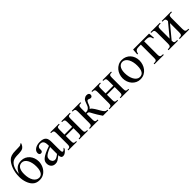

<svg xmlns="http://www.w3.org/2000/svg" viewBox="312 -2016 3369 3369"><g transform="rotate(-45 1996.0 -332.0)"><path d="M382.8 -196.3Q382.8 -246.1 373 -288.3Q363.3 -330.6 345.7 -361.6Q328.1 -392.6 303.2 -409.9Q278.3 -427.2 248 -427.2Q225.6 -427.2 205.1 -418.7Q184.6 -410.2 168.9 -390.4Q153.3 -370.6 144 -337.6Q134.8 -304.7 134.8 -256.3Q134.8 -201.2 145.5 -157.5Q156.2 -113.8 175.3 -83.5Q194.3 -53.2 221.2 -37.1Q248 -21 280.3 -21Q299.3 -21 317.6 -29.8Q335.9 -38.6 350.6 -58.8Q365.2 -79.1 374 -112.8Q382.8 -146.5 382.8 -196.3ZM481.9 -677.7Q478 -664.6 472.2 -650.9Q466.3 -637.2 457.3 -624.5Q448.2 -611.8 435.1 -601.1Q421.9 -590.3 403.3 -584Q394.5 -581.1 379.9 -578.9Q365.2 -576.7 350.3 -575.2Q335.4 -573.7 322.3 -573.2Q309.1 -572.8 303.2 -572.8Q292.5 -572.8 279.8 -572.3Q267.1 -571.8 253.9 -570.6Q240.7 -569.3 228 -567.1Q215.3 -564.9 204.1 -562Q170.4 -552.2 146.2 -527.6Q122.1 -502.9 106.4 -469.5Q90.8 -436 83 -397.2Q75.2 -358.4 73.2 -320.3Q103 -391.6 149.4 -425.8Q195.8 -460 264.6 -460Q313 -460 351.8 -441.2Q390.6 -422.4 418.2 -390.4Q445.8 -358.4 460.7 -316.7Q475.6 -274.9 475.6 -229Q475.6 -200.2 469 -170.9Q462.4 -141.6 449.7 -114.5Q437 -87.4 418.2 -64Q399.4 -40.5 375.5 -22.9Q351.6 -5.4 322.5 4.6Q293.5 14.6 259.8 14.6Q211.9 14.6 178 1Q144 -12.7 118.7 -40.5Q102.5 -57.6 87.9 -82.8Q73.2 -107.9 62.3 -138.7Q51.3 -169.4 44.9 -205.3Q38.6 -241.2 38.6 -280.3Q38.6 -335.4 47.1 -383.1Q55.7 -430.7 70.3 -470.2Q85 -509.8 104 -541Q123 -572.3 144 -594.7Q157.7 -609.4 174.8 -620.4Q191.9 -631.3 213.6 -638.7Q235.4 -646 262 -649.4Q288.6 -652.8 322.3 -652.8Q324.2 -652.8 332.3 -653.1Q340.3 -653.3 351.8 -653.6Q363.3 -653.8 376.5 -654.3Q389.6 -654.8 401.6 -655.3Q413.6 -655.8 422.9 -656.5Q432.1 -657.2 436 -658.2Q445.8 -661.1 453.4 -667.2Q460.9 -673.3 463.9 -677.7Z M793.5 -267.6Q736.8 -245.6 703.9 -227.3Q670.9 -209 653.8 -192.4Q636.7 -175.8 632.1 -160.4Q627.4 -145 627.4 -128.9Q627.4 -111.3 632.8 -96.7Q638.2 -82 647.2 -71Q656.2 -60.1 668.7 -53.7Q681.2 -47.4 695.3 -46.9Q714.4 -45.9 738.5 -58.6Q762.7 -71.3 793.5 -96.2ZM952.6 -64.5Q897.5 8.3 845.7 8.3Q835 8.3 825.4 4.9Q815.9 1.5 808.8 -6.8Q801.8 -15.1 797.6 -29.1Q793.5 -43 793.5 -64.5Q764.2 -41.5 744.9 -27.1Q725.6 -12.7 710.7 -4.9Q695.8 2.9 682.4 5.6Q668.9 8.3 651.4 8.3Q627.4 8.3 607.9 0.2Q588.4 -7.8 574.2 -22.7Q560.1 -37.6 552.2 -58.8Q544.4 -80.1 544.4 -106Q544.4 -130.9 553.5 -153.3Q562.5 -175.8 589.4 -198.5Q616.2 -221.2 665 -245.1Q713.9 -269 793.5 -296.4V-314.9Q793.5 -347.2 788.3 -369.1Q783.2 -391.1 772.9 -405Q762.7 -418.9 746.8 -425Q731 -431.2 710 -431.2Q679.2 -431.2 661.6 -415.3Q644 -399.4 642.6 -376.5L643.6 -347.2Q644.5 -326.2 633.1 -313.7Q621.6 -301.3 603 -301.3Q583.5 -301.3 572.8 -313.7Q562 -326.2 562 -348.1Q562 -374.5 575.4 -395.3Q588.9 -416 611.6 -430.4Q634.3 -444.8 663.8 -452.4Q693.4 -460 725.6 -460Q773.9 -460 803.5 -449.2Q833 -438.5 849.1 -418.7Q865.2 -398.9 870.4 -370.8Q875.5 -342.8 875.5 -307.6V-155.3Q875.5 -124 876.5 -104Q877.4 -84 877.9 -77.1Q880.4 -64 885.3 -58.6Q890.1 -53.2 899.4 -53.2Q903.8 -53.2 907.5 -54.2Q911.1 -55.2 916.7 -59.3Q922.4 -63.5 930.7 -71.3Q939 -79.1 952.6 -92.8Z M1251.5 0V-17.6Q1271.5 -17.6 1284.2 -20.3Q1296.9 -22.9 1304.2 -30.3Q1311.5 -37.6 1314.2 -50.5Q1316.9 -63.5 1316.9 -83.5V-210.9H1125.5V-83.5Q1125.5 -61 1128.2 -48.1Q1130.9 -35.2 1138.2 -28.3Q1145.5 -21.5 1158.2 -19.5Q1170.9 -17.6 1190.9 -17.6V0H978V-17.6Q998 -17.6 1010.7 -20.5Q1023.4 -23.4 1030.8 -31Q1038.1 -38.6 1041 -51.3Q1043.9 -64 1043.9 -83.5V-362.8Q1043.9 -382.8 1041 -395.8Q1038.1 -408.7 1030.8 -416Q1023.4 -423.3 1010.7 -426.3Q998 -429.2 978 -429.2V-447.3H1190.9V-429.2Q1170.9 -429.2 1158.2 -427.2Q1145.5 -425.3 1138.2 -418.5Q1130.9 -411.6 1128.2 -398.4Q1125.5 -385.3 1125.5 -362.8V-244.1H1316.9V-362.8Q1316.9 -383.3 1314.2 -396.2Q1311.5 -409.2 1304.2 -416.5Q1296.9 -423.8 1284.2 -426.5Q1271.5 -429.2 1251.5 -429.2V-447.3H1463.9V-429.2Q1443.8 -429.2 1431.2 -427Q1418.5 -424.8 1411.1 -417.7Q1403.8 -410.6 1401.1 -397.5Q1398.4 -384.3 1398.4 -362.8V-83.5Q1398.4 -62 1401.1 -48.8Q1403.8 -35.6 1411.1 -28.8Q1418.5 -22 1431.2 -19.8Q1443.8 -17.6 1463.9 -17.6V0Z M1837.4 0Q1803.2 -49.8 1781.2 -86.2Q1759.3 -122.6 1745.6 -147.7Q1731.9 -172.9 1723.9 -188.2Q1715.8 -203.6 1709.5 -211.9Q1703.1 -220.2 1696 -223.1Q1689 -226.1 1676.8 -226.1Q1674.3 -226.1 1671.1 -225.8Q1668 -225.6 1665.5 -225.6Q1662.6 -225.1 1659.2 -225.1V-84.5Q1659.2 -62 1662.1 -49.1Q1665 -36.1 1672.4 -29.3Q1679.7 -22.5 1692.4 -20.5Q1705.1 -18.6 1725.1 -18.6V0H1512.2V-18.6Q1532.2 -18.6 1544.9 -21.5Q1557.6 -24.4 1564.9 -31.7Q1572.3 -39.1 1575 -51.8Q1577.6 -64.5 1577.6 -84.5V-362.8Q1577.6 -382.8 1575 -395.8Q1572.3 -408.7 1564.9 -416Q1557.6 -423.3 1544.9 -426.3Q1532.2 -429.2 1512.2 -429.2V-447.3H1725.1V-429.2Q1705.1 -429.2 1692.4 -427.2Q1679.7 -425.3 1672.4 -418.5Q1665 -411.6 1662.1 -398.4Q1659.2 -385.3 1659.2 -362.8V-254.4Q1662.1 -253.9 1665 -253.9Q1667.5 -253.4 1669.9 -253.4H1674.8Q1693.8 -253.4 1710 -259.5Q1726.1 -265.6 1741.7 -280.3Q1756.8 -293.9 1765.9 -315.2Q1774.9 -336.4 1782.7 -358.6Q1790.5 -380.9 1799.6 -401.4Q1808.6 -421.9 1823.2 -434.1Q1837.9 -446.3 1853.8 -453.1Q1869.6 -460 1890.6 -460Q1916 -460 1931.6 -448Q1947.3 -436 1947.3 -414.1Q1947.3 -405.8 1944.6 -397.9Q1941.9 -390.1 1936.8 -383.8Q1931.6 -377.4 1924.3 -373.8Q1917 -370.1 1907.2 -370.1Q1897.9 -370.1 1891.1 -372.6Q1884.3 -375 1877.9 -377.9Q1871.6 -380.9 1864.7 -383.3Q1857.9 -385.7 1849.1 -385.7Q1836.9 -385.7 1828.4 -374.8Q1819.8 -363.8 1812.7 -347.4Q1805.7 -331.1 1798.8 -312.3Q1792 -293.5 1782.7 -278.3Q1780.8 -274.4 1776.4 -269.8Q1772 -265.1 1767.6 -260.3Q1762.2 -254.9 1755.9 -249Q1761.2 -247.1 1767.1 -243.7Q1772.5 -240.7 1778.6 -236.1Q1784.7 -231.4 1790.5 -224.1Q1806.2 -205.6 1819.8 -184.1Q1833.5 -162.6 1845.7 -141.6Q1857.9 -120.6 1868.7 -101.3Q1879.4 -82 1889.6 -67.4Q1901.4 -50.3 1909.7 -41.3Q1918 -32.2 1926.3 -27.6Q1934.6 -22.9 1944.3 -21.5Q1954.1 -20 1968.8 -18.6V0Z M2273.4 0V-17.6Q2293.5 -17.6 2306.2 -20.3Q2318.8 -22.9 2326.2 -30.3Q2333.5 -37.6 2336.2 -50.5Q2338.9 -63.5 2338.9 -83.5V-210.9H2147.5V-83.5Q2147.5 -61 2150.1 -48.1Q2152.8 -35.2 2160.2 -28.3Q2167.5 -21.5 2180.2 -19.5Q2192.9 -17.6 2212.9 -17.6V0H2000V-17.6Q2020 -17.6 2032.7 -20.5Q2045.4 -23.4 2052.7 -31Q2060.1 -38.6 2063 -51.3Q2065.9 -64 2065.9 -83.5V-362.8Q2065.9 -382.8 2063 -395.8Q2060.1 -408.7 2052.7 -416Q2045.4 -423.3 2032.7 -426.3Q2020 -429.2 2000 -429.2V-447.3H2212.9V-429.2Q2192.9 -429.2 2180.2 -427.2Q2167.5 -425.3 2160.2 -418.5Q2152.8 -411.6 2150.1 -398.4Q2147.5 -385.3 2147.5 -362.8V-244.1H2338.9V-362.8Q2338.9 -383.3 2336.2 -396.2Q2333.5 -409.2 2326.2 -416.5Q2318.8 -423.8 2306.2 -426.5Q2293.5 -429.2 2273.4 -429.2V-447.3H2485.8V-429.2Q2465.8 -429.2 2453.1 -427Q2440.4 -424.8 2433.1 -417.7Q2425.8 -410.6 2423.1 -397.5Q2420.4 -384.3 2420.4 -362.8V-83.5Q2420.4 -62 2423.1 -48.8Q2425.8 -35.6 2433.1 -28.8Q2440.4 -22 2453.1 -19.8Q2465.8 -17.6 2485.8 -17.6V0Z M2885.7 -194.3Q2885.7 -244.1 2876 -287.1Q2866.2 -330.1 2848.1 -361.6Q2830.1 -393.1 2804.2 -411.1Q2778.3 -429.2 2746.1 -429.2Q2727.1 -429.2 2707.3 -420.9Q2687.5 -412.6 2671.4 -393.1Q2655.3 -373.5 2645.3 -341.1Q2635.3 -308.6 2635.3 -259.8Q2635.3 -211.9 2645.3 -168.5Q2655.3 -125 2673.8 -92.3Q2692.4 -59.6 2718.5 -40.3Q2744.6 -21 2776.9 -21Q2800.8 -21 2821 -30Q2841.3 -39.1 2855.5 -59.6Q2869.6 -80.1 2877.7 -113.3Q2885.7 -146.5 2885.7 -194.3ZM2977.1 -231.9Q2977.1 -188.5 2963.1 -144.8Q2949.2 -101.1 2921.6 -65.4Q2894 -29.8 2852.8 -7.6Q2811.5 14.6 2756.3 14.6Q2709.5 14.6 2670.7 -4.4Q2631.8 -23.4 2603.8 -55.7Q2575.7 -87.9 2560.3 -130.4Q2544.9 -172.9 2544.9 -219.2Q2544.9 -264.6 2559.8 -307.9Q2574.7 -351.1 2602.8 -384.8Q2630.9 -418.5 2670.9 -439.2Q2710.9 -460 2761.2 -460Q2809.6 -460 2849.1 -442.4Q2888.7 -424.8 2917.2 -394Q2945.8 -363.3 2961.4 -321.5Q2977.1 -279.8 2977.1 -231.9Z M3418.5 -335Q3415 -358.9 3407.2 -374Q3399.4 -389.2 3387.2 -397.7Q3375 -406.2 3358.2 -409.2Q3341.3 -412.1 3319.3 -412.1H3271.5V-83.5Q3271.5 -66.9 3273.4 -54.7Q3275.4 -42.5 3281.5 -34.4Q3287.6 -26.4 3298.6 -22.5Q3309.6 -18.6 3327.6 -18.6H3346.7V0H3114.7V-18.6H3133.8Q3151.9 -18.6 3162.8 -22.5Q3173.8 -26.4 3179.9 -34.4Q3186 -42.5 3188 -54.7Q3189.9 -66.9 3189.9 -83.5V-412.1H3141.6Q3120.1 -412.1 3103.3 -409.2Q3086.4 -406.2 3074.2 -397.7Q3062 -389.2 3054.2 -374Q3046.4 -358.9 3043 -335H3023.4L3032.7 -447.3H3428.7L3438 -335Z M3742.7 0V-18.6Q3766.1 -18.6 3780.8 -21.5Q3795.4 -24.4 3804 -32.7Q3812.5 -41 3815.4 -55.7Q3818.4 -70.3 3818.4 -93.8V-317.9L3621.1 -79.1Q3621.1 -56.2 3625.2 -43.7Q3629.4 -31.2 3638.7 -25.6Q3647.9 -20 3662.6 -19.3Q3677.2 -18.6 3697.8 -18.6V0H3464.4V-18.6Q3488.3 -18.6 3502.9 -21.5Q3517.6 -24.4 3525.6 -32.7Q3533.7 -41 3536.4 -55.7Q3539.1 -70.3 3539.1 -93.8V-361.8Q3539.1 -384.8 3535.6 -398.2Q3532.2 -411.6 3523.7 -418.5Q3515.1 -425.3 3500.7 -427.2Q3486.3 -429.2 3464.4 -429.2V-447.3H3697.8V-429.2Q3675.8 -429.2 3661.1 -427.2Q3646.5 -425.3 3637.5 -418.5Q3628.4 -411.6 3624.8 -398.2Q3621.1 -384.8 3621.1 -361.8V-128.9L3818.4 -367.7Q3818.4 -390.1 3814.2 -402.6Q3810.1 -415 3801 -420.9Q3792 -426.8 3777.6 -428Q3763.2 -429.2 3742.7 -429.2V-447.3H3977.1V-429.2Q3955.6 -429.2 3940.9 -428.2Q3926.3 -427.2 3917 -421.4Q3907.7 -415.5 3903.8 -403.1Q3899.9 -390.6 3899.9 -367.7V-93.8Q3899.9 -69.8 3903.1 -54.9Q3906.2 -40 3914.8 -32Q3923.3 -23.9 3938.2 -21.2Q3953.1 -18.6 3977.1 -18.6V0Z"/></g></svg>

Font: Doulos SIL
Style: Regular
Weight: 400
Designer: Walt Agee, Victor Gaultney, Peter Martin, Debbi Hosken
Foundry: SIL International
Version: Version 4.110; 2011; Maintenance release